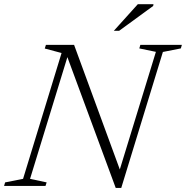

<svg xmlns="http://www.w3.org/2000/svg" viewBox="-42 -891 892 920"><path d="M540 -57.5 524 -52.5 705 -642.5 625.5 -659 630.5 -676H829.5L824.5 -659L738.5 -642L539 9.5H512.5L272.5 -640L288 -640.5L102 -34L181.5 -17L176 0H-22.5L-17.5 -17L68.5 -34L253 -637L172.5 -658.5L178 -676H313ZM503.5 -743.5 618.5 -871H693.5L692 -862.5L529 -743.5Z"/></svg>

Font: Newsreader 16pt 16pt Light
Style: Italic
Weight: 300
Italic angle: -17°
Version: Version 1.003